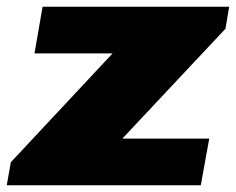

<svg xmlns="http://www.w3.org/2000/svg" viewBox="-43 -548 698 568"><path d="M-23 0 -11 -68 290 -390H59L83 -528H635L624 -463L319 -138H576L551 0Z"/></svg>

Font: Archivo SemiExpanded Black
Style: Italic
Weight: 900
Width: 6
Italic angle: -10°
Designer: Hector Gatti
Foundry: Omnibus-Type
Version: Version 2.001